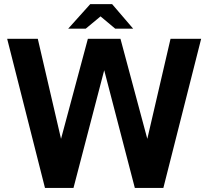

<svg xmlns="http://www.w3.org/2000/svg" viewBox="-20 -920 1005 940"><path d="M278.8 -240.2 410.2 -730H569.8L701.2 -240.2L814.9 -730H964.8L779.8 0H640.1L490.2 -576.2L339.8 0H200.2L15.1 -730H165ZM421.9 -899.9H528.8L631.8 -779.8H543.9L472.2 -839.8L399.9 -779.8H314Z"/></svg>

Font: Miedinger*
Style: Bold
Weight: 700
Version: Version 001.000